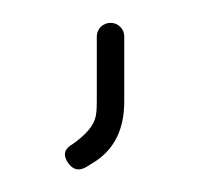

<svg xmlns="http://www.w3.org/2000/svg" viewBox="-20 -88 178 168"><path d="M76.7 -68C73.4 -68 70.6 -66.8 68.2 -64.5C65.9 -62.2 64.7 -59.3 64.7 -56V1C64.7 6.3 64.4 10.7 63.7 14C62.2 21.6 55.6 29.6 43.7 38C36.4 42 34.9 47.3 39.2 54C43.6 60.7 49.1 62 55.7 58L63.7 53C80.4 41.9 88.7 24.6 88.7 1V-56C88.7 -59.3 87.6 -62.2 85.2 -64.5C82.9 -66.8 80.1 -68 76.7 -68Z"/></svg>

Font: Proton
Style: SeBdCnd
Weight: 500
Version: Version 1.017